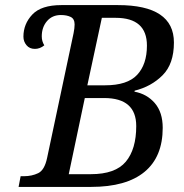

<svg xmlns="http://www.w3.org/2000/svg" viewBox="-20 -734 722 754"><path d="M53 0 61 -42H74Q105 -42 130 -54Q155 -66 165 -114L269 -604Q273 -624 273 -638Q273 -660 257.5 -667.5Q242 -675 219 -675Q185 -675 164.5 -651Q144 -627 144 -591Q144 -572 154 -556Q137 -542 117 -542Q96 -542 84 -556.5Q72 -571 72 -590Q72 -640 107 -677Q142 -714 221 -714H443Q663 -714 663 -567Q663 -483 618.5 -438.5Q574 -394 509 -378L508 -374Q557 -365 588 -329Q619 -293 619 -232Q619 -118 547.5 -59Q476 0 338 0ZM393 -399Q480 -399 518.5 -440Q557 -481 557 -555Q557 -664 434 -664H380L323 -399ZM337 -50Q433 -50 474 -99Q515 -148 515 -239Q515 -349 389 -349H313L250 -50Z"/></svg>

Font: Noto Serif SemiCondensed
Style: Italic
Weight: 400
Width: 4
Italic angle: -12°
Designer: Monotype Design Team
Foundry: Monotype Imaging Inc.
Version: Version 2.013